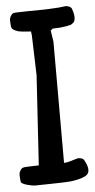

<svg xmlns="http://www.w3.org/2000/svg" viewBox="-72 -716 384 779"><g transform="rotate(-5 120.0 -326.0)"><path d="M251 -668C250 -678 234 -684 224 -683C221 -683 200 -680 198 -680C190 -679 143 -677 139 -677C138 -677 15 -676 15 -674C6 -674 -4 -658 -4 -646C-4 -645 -3 -616 -1 -616C0 -607 23 -597 35 -597C38 -595 61 -595 77 -593C77 -593 79 -578 79 -576L84 -414L61 -49C60 -49 -1 -48 -1 -46C-10 -46 -20 -30 -20 -18C-20 -17 -19 12 -17 12C-17 21 26 31 38 31C44 31 161 29 166 28C186 28 212 23 228 18C230 17 250 10 249 8C270 -5 256 -38 247 -53C244 -62 228 -66 217 -63C199 -58 183 -51 164 -50V-541V-544L157 -590C157 -591 165 -595 165 -597C169 -597 186 -598 188 -598C199 -598 245 -604 244 -609C265 -617 258 -650 251 -668Z"/></g></svg>

Font: Reckless Catfish
Style: Fax
Weight: 400
Foundry: Cannot Into Space Fonts
Version: Version 0.2894